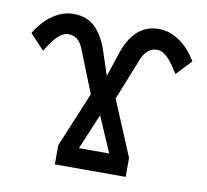

<svg xmlns="http://www.w3.org/2000/svg" viewBox="-65 -603 726 674"><g transform="rotate(10 298.0 -266.0)"><path d="M298.3 -197.3 245.1 -70.8H353ZM449.7 -531.7Q486.8 -531.7 522 -508.3Q557.1 -484.9 584.5 -439.9L533.7 -385.7L517.6 -410.6Q485.4 -458.5 456.1 -458.5Q418.9 -458.5 400.9 -412.6L341.8 -264.6L424.3 -67.9V0H171.9V-67.9L253.4 -264.2L193.8 -414.1Q183.6 -439.9 169.9 -449.2Q156.2 -458.5 139.2 -458.5Q109.9 -458.5 78.1 -410.6L61.5 -385.7L10.7 -439.9Q38.1 -484.9 73.2 -508.3Q108.4 -531.7 145.5 -531.7Q193.4 -531.7 222.9 -502.9Q252.4 -474.1 270 -420.9L297.4 -337.4L325.2 -420.9Q361.3 -531.7 449.7 -531.7Z"/></g></svg>

Font: Liberation Sans
Style: Regular
Weight: 400
Designer: Steve Matteson
Foundry: Ascender Corporation
Version: Version 2.00.1